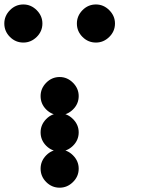

<svg xmlns="http://www.w3.org/2000/svg" viewBox="-24 -858 711 882"><path d="M250 -170.8Q285 -170.8 311.2 -144.6Q337.5 -118.3 337.5 -83.3Q337.5 -47.5 311.2 -21.7Q285 4.2 250 4.2Q214.2 4.2 188.3 -21.7Q162.5 -47.5 162.5 -83.3Q162.5 -118.3 188.3 -144.6Q214.2 -170.8 250 -170.8ZM250 -337.5Q285 -337.5 311.2 -311.2Q337.5 -285 337.5 -250Q337.5 -214.2 311.2 -188.3Q285 -162.5 250 -162.5Q214.2 -162.5 188.3 -188.3Q162.5 -214.2 162.5 -250Q162.5 -285 188.3 -311.2Q214.2 -337.5 250 -337.5ZM250 -504.2Q285 -504.2 311.2 -477.9Q337.5 -451.7 337.5 -416.7Q337.5 -380.8 311.2 -355Q285 -329.2 250 -329.2Q214.2 -329.2 188.3 -355Q162.5 -380.8 162.5 -416.7Q162.5 -451.7 188.3 -477.9Q214.2 -504.2 250 -504.2ZM416.7 -837.5Q451.7 -837.5 477.9 -811.3Q504.2 -785 504.2 -750Q504.2 -714.2 477.9 -688.3Q451.7 -662.5 416.7 -662.5Q380.8 -662.5 355 -688.3Q329.2 -714.2 329.2 -750Q329.2 -785 355 -811.3Q380.8 -837.5 416.7 -837.5ZM83.3 -837.5Q118.3 -837.5 144.6 -811.3Q170.8 -785 170.8 -750Q170.8 -714.2 144.6 -688.3Q118.3 -662.5 83.3 -662.5Q47.5 -662.5 21.7 -688.3Q-4.2 -714.2 -4.2 -750Q-4.2 -785 21.7 -811.3Q47.5 -837.5 83.3 -837.5Z"/></svg>

Font: 0xA000-Dots-Mono
Style: Dots-Mono
Weight: 400
Version: Version 0.1